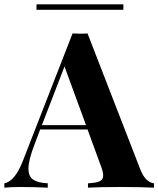

<svg xmlns="http://www.w3.org/2000/svg" viewBox="-35 -864 729 884"><path d="M674 -20V0Q614 -3 522 -3Q420 -3 370 0V-20Q408 -22 424 -29.5Q440 -37 440 -56Q440 -74 428 -104L368 -268H150L124 -199Q96 -127 96 -88Q96 -51 118.5 -36.5Q141 -22 185 -20V0Q117 -3 61 -3Q15 -3 -15 0V-20Q34 -29 71 -125L299 -710Q310 -709 334 -709Q358 -709 368 -710L611 -84Q624 -51 641 -36Q658 -21 674 -20ZM361 -288 262 -558 158 -288ZM533 -819H133V-844H533Z"/></svg>

Font: Playfair Display SC
Style: Bold
Weight: 700
Designer: Claus Eggers Sørensen
Foundry: Claus Eggers Sørensen
Version: Version 1.200; ttfautohint (v1.6)